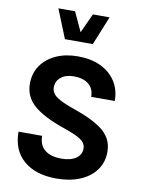

<svg xmlns="http://www.w3.org/2000/svg" viewBox="-103 -1037 823 1113"><g transform="rotate(10 308.5 -481.0)"><path d="M44.9 -224.1H184.1Q184.1 -168.9 219 -141.1Q253.9 -113.3 317.4 -113.3Q370.1 -113.3 401.6 -134.5Q433.1 -155.8 433.1 -192.9Q433.1 -223.6 403.8 -244.1Q374.5 -264.6 303.7 -288.6Q175.8 -332.5 118.7 -383.3Q61.5 -434.1 61.5 -509.8Q61.5 -570.8 92.8 -616.7Q124 -662.6 179.9 -688.2Q235.8 -713.9 309.6 -713.9Q386.2 -713.9 443.1 -687Q500 -660.2 531.7 -611.3Q563.5 -562.5 563.5 -496.1H424.8Q424.8 -543.9 393.1 -569.8Q361.3 -595.7 305.7 -595.7Q259.3 -595.7 230.5 -573Q201.7 -550.3 201.7 -512.7Q201.7 -480 233.6 -457Q265.6 -434.1 340.8 -408.7Q464.4 -365.7 518.6 -318.4Q572.8 -271 572.8 -198.2Q572.8 -136.7 539.6 -90.8Q506.3 -44.9 446.8 -19.8Q387.2 5.4 307.6 5.4Q185.1 5.4 115 -54.9Q44.9 -115.2 44.9 -224.1ZM148.4 -968.3H246.6L299.3 -854.5L351.6 -968.3H449.7L380.9 -798.8H216.8Z"/></g></svg>

Font: Estedad-FD Bold
Style: Regular
Weight: 700
Designer: Amin Abedi
Version: Version 7.3